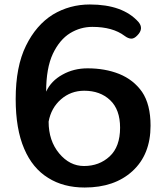

<svg xmlns="http://www.w3.org/2000/svg" viewBox="-20 -819 730 857"><path d="M358 18Q263 18 195 -25Q125 -68 88 -155Q50 -243 50 -377Q50 -522 96 -615Q141 -707 216 -754Q291 -799 381 -799Q528 -799 598 -721Q623 -691 593 -661Q579 -646 565.5 -646.5Q552 -647 536 -659Q483 -699 392 -699Q339 -699 293 -671Q246 -642 216 -579Q186 -515 186 -410Q208 -458 259 -486Q309 -514 371 -514Q449 -514 512 -489Q576 -463 614 -409Q652 -353 652 -258Q652 -129 571 -55Q491 18 358 18ZM355 -78Q423 -78 469.5 -121Q516 -164 516 -249Q516 -330 471.5 -372Q427 -414 356 -414Q296 -414 252 -375.5Q208 -337 197 -276Q197 -191 244 -134.5Q291 -78 355 -78Z"/></svg>

Font: s+UCsàWOS
Style: Regular
Weight: 400
Designer: FontworksQlS√∏0¬ü¬ôs√†OS¬àe[W\~√Ñ: ZERO[P0e√∂QI¬ä0¬ÉFSW0¬ò¬ëQ√°0R¬ûO0Little White Dog0YHv}N_0^_qMagmeta0v
Version: Version 1.000; 20230222